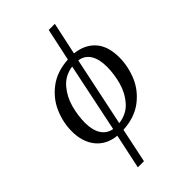

<svg xmlns="http://www.w3.org/2000/svg" viewBox="-292 -859 1199 1199"><g transform="rotate(-45 307.5 -260.0)"><path d="M226 10Q139 1 91.5 -58Q44 -117 44 -210Q44 -288 76 -362.5Q108 -437 175.5 -488Q243 -539 344 -545L390 -760H444L398 -545Q483 -536 532 -481.5Q581 -427 581 -327Q581 -250 550 -174.5Q519 -99 451 -47Q383 5 279 11L231 240H177ZM332 -495Q262 -485 219 -435Q176 -385 158 -319Q140 -253 140 -189Q140 -125 165 -85.5Q190 -46 237 -38ZM485 -341Q485 -408 460 -448Q435 -488 386 -495L290 -37Q362 -46 405.5 -95.5Q449 -145 467 -211Q485 -277 485 -341Z"/></g></svg>

Font: Noto Serif Narrow
Style: Italic
Weight: 400
Width: 4
Italic angle: -12°
Designer: Monotype Design Team
Foundry: Monotype Imaging Inc.
Version: Version 1.001